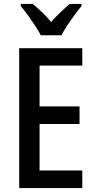

<svg xmlns="http://www.w3.org/2000/svg" viewBox="-20 -960 489 980"><path d="M400 0H78V-714H400V-625H182V-417H386V-327H182V-90H400ZM188 -780Q177 -802 159.5 -828.5Q142 -855 123 -881.5Q104 -908 86 -929V-940H147Q168 -923 193 -899Q218 -875 241 -848Q267 -877 288.5 -897Q310 -917 335 -940H396V-929Q380 -910 360.5 -883.5Q341 -857 323 -830Q305 -803 294 -780Z"/></svg>

Font: Noto Sans Bengali Condensed Medium
Style: Regular
Weight: 500
Width: 3
Designer: Jelle Bosma - Monotype Design Team
Foundry: Monotype Imaging Inc.
Version: Version 2.003